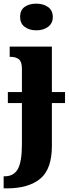

<svg xmlns="http://www.w3.org/2000/svg" viewBox="-42 -791 377 1051"><path d="M68 -698Q68 -735 92.5 -753Q117 -771 157 -771Q195 -771 221 -752.5Q247 -734 247 -698Q247 -663 221 -644Q195 -625 157 -625Q118 -625 93 -644Q68 -663 68 -698ZM314 -227H242V8Q242 135 178 187.5Q114 240 -3 240H-22V174H-16Q33 174 55.5 134.5Q78 95 78 -3V-227H1V-287H78V-414Q78 -453 61.5 -466.5Q45 -480 14 -480H11V-536H242V-287H314Z"/></svg>

Font: Noto Serif CondBlack
Style: Regular
Weight: 900
Width: 3
Designer: Monotype Design Team
Foundry: Monotype Imaging Inc.
Version: Version 1.001